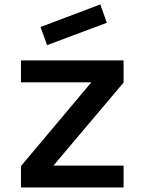

<svg xmlns="http://www.w3.org/2000/svg" viewBox="-20 -830 640 850"><path d="M188.5 -630.2 159.4 -710.4 424 -810.4 453.1 -729.2ZM527.1 -96.9H216.7L527.1 -464.6V-562.5H72.9V-465.6H384.4L72.9 -94.8V0H527.1Z"/></svg>

Font: Manrope Semibold
Style: Regular
Weight: 600
Width: 4
Designer: Michael Sharanda
Foundry: Michael Sharanda
Version: Version 2.000;PS 002.000;hotconv 1.0.88;makeotf.lib2.5.64775